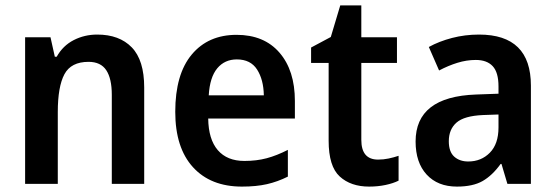

<svg xmlns="http://www.w3.org/2000/svg" viewBox="-20 -681 2056 711"><path d="M340 -553Q422 -553 468 -505.5Q514 -458 514 -357V0H394V-330Q394 -390 373.5 -421Q353 -452 308 -452Q243 -452 218.5 -406Q194 -360 194 -266V0H73V-543H167L183 -471H190Q213 -512 253 -532.5Q293 -553 340 -553Z M856 -552Q958 -552 1015 -486Q1072 -420 1072 -307V-242H751Q752 -165 786.5 -125Q821 -85 885 -85Q930 -85 967.5 -95Q1005 -105 1046 -126V-27Q1008 -8 968.5 1Q929 10 876 10Q760 10 694.5 -62Q629 -134 629 -267Q629 -406 690 -479Q751 -552 856 -552ZM857 -461Q812 -461 784.5 -428Q757 -395 753 -328H957Q956 -386 932 -423.5Q908 -461 857 -461Z M1380 -90Q1400 -90 1419 -94Q1438 -98 1456 -104V-12Q1436 -2 1407.5 4Q1379 10 1347 10Q1279 10 1238 -27.5Q1197 -65 1197 -160V-448H1132V-505L1205 -544L1240 -661H1318V-543H1450V-448H1318V-163Q1318 -90 1380 -90Z M1754 -553Q1946 -553 1946 -364V0H1859L1837 -74H1834Q1803 -31 1767 -10.5Q1731 10 1672 10Q1601 10 1560 -34.5Q1519 -79 1519 -157Q1519 -323 1743 -331L1826 -334V-361Q1826 -413 1804.5 -436Q1783 -459 1742 -459Q1708 -459 1674 -448.5Q1640 -438 1606 -420L1568 -507Q1606 -528 1654 -540.5Q1702 -553 1754 -553ZM1769 -255Q1699 -252 1670.5 -227Q1642 -202 1642 -158Q1642 -119 1662 -101Q1682 -83 1714 -83Q1762 -83 1794 -115.5Q1826 -148 1826 -209V-257Z"/></svg>

Font: Noto Sans Devanagari SemiCondensed SemiBold
Style: Regular
Weight: 600
Width: 4
Designer: Jelle Bosma - Monotype Design Team
Foundry: Monotype Imaging Inc.
Version: Version 2.004; ttfautohint (v1.8.4.7-5d5b)